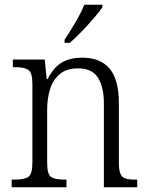

<svg xmlns="http://www.w3.org/2000/svg" viewBox="-20 -786 622 806"><path d="M29 0V-32H41Q82 -32 99 -43.5Q116 -55 116 -105V-433Q116 -481 99 -492.5Q82 -504 45 -504H34V-536H168L176 -454H180Q206 -505 241 -524.5Q276 -544 325 -544Q401 -544 440 -498Q479 -452 479 -354V-105Q479 -72 485.5 -56.5Q492 -41 507 -36.5Q522 -32 549 -32H556V0H416V-354Q416 -420 391.5 -459.5Q367 -499 307 -499Q260 -499 231.5 -475.5Q203 -452 190.5 -413Q178 -374 178 -326V-102Q178 -54 194.5 -43Q211 -32 251 -32H259V0ZM251 -619Q273 -652 296.5 -692Q320 -732 334 -766H410V-756Q399 -739 375 -711Q351 -683 323.5 -654.5Q296 -626 273 -606H251Z"/></svg>

Font: Noto Serif SemiCondensed Light
Style: Regular
Weight: 300
Width: 4
Designer: Monotype Design Team
Foundry: Monotype Imaging Inc.
Version: Version 2.013